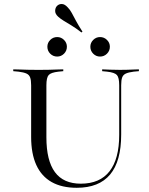

<svg xmlns="http://www.w3.org/2000/svg" viewBox="-20 -912 735 944"><path d="M133.1 -369.4V-492.7Q133.1 -517.7 128.2 -531Q123.4 -544.4 110.1 -550.4Q96.8 -556.5 71 -559.7L45.2 -562.1V-571Q60.5 -571 78.2 -570.2Q96 -569.4 116.9 -569Q137.9 -568.5 162.1 -568.5H171H178.2Q202.4 -568.5 222.2 -569Q241.9 -569.4 259.3 -570.2Q276.6 -571 291.1 -571V-562.1L267.7 -559.7Q230.6 -555.6 219.4 -543.1Q208.1 -530.6 208.1 -492.7V-369.4ZM357.3 11.3Q283.9 11.3 233.9 -16.9Q183.9 -45.2 158.5 -100.8Q133.1 -156.5 133.1 -238.7V-369.4H208.1V-237.1Q208.1 -122.6 250 -65.7Q291.9 -8.9 377.4 -8.9Q471 -8.9 518.5 -69.8Q566.1 -130.6 566.1 -249.2V-369.4H575.8V-250.8Q575.8 -119.4 521.4 -54Q466.9 11.3 357.3 11.3ZM566.1 -369.4V-492.7Q566.1 -530.6 554.8 -543.1Q543.5 -555.6 506.5 -559.7L482.3 -562.1V-571Q500 -570.2 521.8 -569.4Q543.5 -568.5 570.2 -568.5Q588.7 -568.5 605.6 -569Q622.6 -569.4 637.1 -570.2Q651.6 -571 662.9 -571V-562.1L637.1 -559.7Q612.1 -556.5 598.8 -550.4Q585.5 -544.4 580.6 -531Q575.8 -517.7 575.8 -492.7V-369.4ZM261.3 -633.9Q241.1 -633.9 227 -648Q212.9 -662.1 212.9 -682.3Q212.9 -701.6 227 -715.7Q241.1 -729.8 261.3 -729.8Q280.6 -729.8 294.8 -715.7Q308.9 -701.6 308.9 -682.3Q308.9 -662.1 294.8 -648Q280.6 -633.9 261.3 -633.9ZM471.8 -633.9Q452.4 -633.9 438.3 -648Q424.2 -662.1 424.2 -682.3Q424.2 -701.6 438.3 -715.7Q452.4 -729.8 471.8 -729.8Q491.9 -729.8 506 -715.7Q520.2 -701.6 520.2 -682.3Q520.2 -662.1 506 -648Q491.9 -633.9 471.8 -633.9ZM380.6 -752.4Q352.4 -774.2 330.2 -787.5Q308.1 -800.8 292.3 -810.5Q276.6 -820.2 266.1 -829.8Q250.8 -843.5 251.2 -858.9Q251.6 -874.2 260.5 -883.1Q270.2 -892.7 284.3 -892.3Q298.4 -891.9 312.9 -875.8Q324.2 -864.5 333.1 -848Q341.9 -831.5 354 -808.9Q366.1 -786.3 385.5 -756.5Z"/></svg>

Font: Playfair 144pt SemiExpanded Light
Style: Regular
Weight: 300
Width: 6
Designer: Claus Eggers Sørensen
Foundry: Claus Eggers Sørensen
Version: Version 2.203